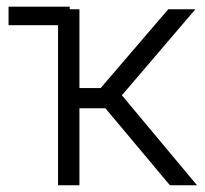

<svg xmlns="http://www.w3.org/2000/svg" viewBox="-20 -550 609 570"><path d="M5.4 -475.1V-530.3H187V-475.1ZM152.3 0V-522.5H215.8V-288.6H278.8L479.5 -522.5H560.1L341.8 -267.1L564.9 0H484.4L293 -228.5H215.8V0Z"/></svg>

Font: Inter 28pt Light
Style: Regular
Weight: 300
Designer: Rasmus Andersson
Foundry: rsms
Version: Version 4.001;git-66647c0bb